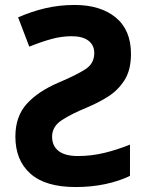

<svg xmlns="http://www.w3.org/2000/svg" viewBox="-20 -744 591 774"><path d="M281 -724Q385 -724 446.5 -673.5Q508 -623 508 -527Q508 -462 482 -421Q456 -380 415.5 -354.5Q375 -329 329 -310Q268 -285 229 -259.5Q190 -234 190 -193Q190 -156 216 -135.5Q242 -115 294 -115Q348 -115 400 -127.5Q452 -140 504 -161V-35Q461 -14 405 -2Q349 10 285 10Q163 10 102.5 -44Q42 -98 42 -193Q42 -275 88 -325.5Q134 -376 216 -411Q289 -442 324.5 -465Q360 -488 360 -530Q360 -562 336.5 -580Q313 -598 269 -598Q229 -598 188.5 -587Q148 -576 98 -556L53 -674Q105 -697 161.5 -710.5Q218 -724 281 -724Z"/></svg>

Font: Noto Sans IKEA
Style: Bold
Weight: 600
Designer: Monotype Design Team
Foundry: Monotype Imaging Inc.
Version: Version 2.001